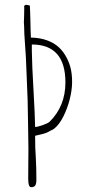

<svg xmlns="http://www.w3.org/2000/svg" viewBox="-20 -775 382 801"><path d="M131.8 -24.9Q131.8 -76.2 129.4 -116.7Q126.5 -153.3 126.5 -208.5Q171.4 -218.3 180.2 -224.1Q187 -228.5 192.9 -231Q201.7 -234.4 206.1 -238.3Q227.1 -254.9 244.1 -288.6Q261.2 -322.3 271 -361.3Q280.8 -400.4 280.8 -433.1Q280.8 -461.4 275.9 -485.4Q270.5 -510.7 257.6 -535.2Q244.6 -559.6 226.1 -577.1Q206.5 -595.7 176.3 -606.7Q146 -617.7 108.9 -618.2V-619.1Q107.4 -645.5 106.9 -685.5Q106 -728 104.5 -752Q104.5 -751.5 102.1 -752.4Q92.3 -754.9 87.9 -754.9Q80.6 -752.9 80.6 -747.1L81.1 -744.6V-739.7Q81.1 -723.6 80.6 -708.5L79.6 -681.2Q79.6 -673.8 80.6 -667Q80.6 -638.2 84 -595.2Q84 -592.3 87.9 -537.1L91.3 -457Q96.7 -341.3 96.7 -277.8Q96.7 -262.2 97.7 -216.3Q98.6 -170.4 98.6 -154.8Q98.6 -113.8 98.1 -91.8Q97.7 -69.8 97.7 -28.8Q97.7 5.9 109.9 5.9Q122.6 5.9 127.2 -1.5Q131.8 -8.8 131.8 -24.9ZM252.9 -431.2Q252.9 -333 188 -268.1Q181.2 -261.2 160.2 -253.7Q139.2 -246.1 126.5 -245.1Q126 -290.5 119.6 -402.3Q113.8 -498.5 112.8 -563.5V-589.4Q252.9 -589.4 252.9 -431.2Z"/></svg>

Font: Amatica SC
Style: Regular
Weight: 400
Version: Version 2.000